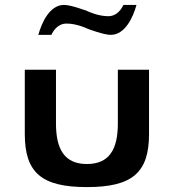

<svg xmlns="http://www.w3.org/2000/svg" viewBox="-20 -772 712 782"><path d="M337 -654.9C341.3 -653.2 402.6 -630 431 -630C488.9 -630 521.7 -700.3 535.9 -752H482.9C476.3 -738.6 458.4 -706 421 -706C379.9 -706 340.8 -724.4 335 -727.1C330.7 -728.8 269.4 -752 241 -752C183.1 -752 150.3 -681.7 136.1 -630H189.1C195.7 -643.4 213.6 -676 251 -676C292.1 -676 331.2 -657.6 337 -654.9ZM81 -488V-226C81 -68.1 150.1 -10 334 -10C517.9 -10 587 -68.1 587 -226V-488H460V-269C460 -163.4 424.8 -104 334 -104C243.2 -104 208 -163.4 208 -269V-488Z"/></svg>

Font: Hussar Ekologiczny
Style: Regular
Weight: 400
Foundry: Cannot Into Space Fonts
Version: Version 0.97